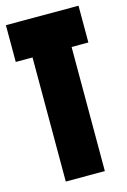

<svg xmlns="http://www.w3.org/2000/svg" viewBox="-110 -753 535 807"><g transform="rotate(-15 158.0 -350.0)"><path d="M243 0V-540H316V-700H0V-540H73V0Z"/></g></svg>

Font: Queering Heavy
Style: Bold
Weight: 900
Designer: Adam Naccarato
Foundry: adamnac
Version: Version 2.000;hotconv 1.0.109;makeotfexe 2.5.65596